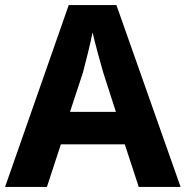

<svg xmlns="http://www.w3.org/2000/svg" viewBox="-20 -737 732 757"><path d="M527 0H692L439 -717H251L0 0H165L220 -168H472ZM387 -451 437 -296H256L307 -451C317 -489 336 -563 345 -609C354 -569 378 -481 387 -451Z"/></svg>

Font: Noto Sans Canadian Aboriginal
Style: Bold
Weight: 700
Designer: Monotype Design Team, Typotheque's Kevin King
Foundry: Monotype Imaging Inc.
Version: Version 2.004